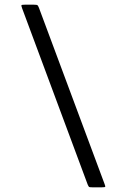

<svg xmlns="http://www.w3.org/2000/svg" viewBox="-20 -709 540 817"><path d="M124 -689Q137 -689 139.5 -687Q142 -685 146 -675L425 74Q429 84 427.5 86Q426 88 414 88H372Q361 88 359 86.5Q357 85 353 76L74 -674Q70 -685 71.5 -687Q73 -689 85 -689Z"/></svg>

Font: NanumGothicCoding
Style: Regular
Weight: 400
Monospace: yes
Designer: Kwon Bruce; Nicolas Noh; Sung-woo Choi; Go-un Cha; Soo-hyun Park;
Foundry: NHN Corporation
Version: Version 2.000;PS 1;hotconv 1.0.49;makeotf.lib2.0.14853